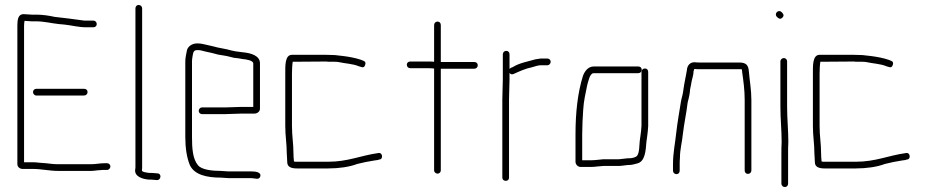

<svg xmlns="http://www.w3.org/2000/svg" viewBox="-20 -695 3737 774"><path d="M126 -310H319C327 -310 333 -316 333 -324C333 -332 327 -337 319 -337H126C119 -337 113 -331 113 -324C113 -317 119 -310 126 -310ZM356 -612H327C321 -612 316 -612 312 -613C275 -618 238 -623 200 -627C178 -632 151 -636 126 -636H108C96 -636 86 -638 75 -638C53 -638 50 -616 50 -591V-34C50 -21 61 -13 74 -14H112C147 -14 179 -6 215 -6H348C361 -6 371 -9 383 -9C390 -10 396 -10 402 -10H412C419 -10 425 -17 425 -24C425 -31 419 -37 412 -37H402C382 -37 366 -33 347 -33H215C197 -33 183 -35 165 -37L139 -39C130 -40 121 -41 112 -41H77V-591C77 -599 78 -606 79 -611C89 -611 97 -609 108 -609H126C157 -609 188 -601 217 -598C220 -598 236 -596 239 -596C268 -593 297 -585 327 -585H356C364 -585 370 -590 370 -598C370 -606 364 -612 356 -612Z M526 -661V-24C526 -20 526 -16 525 -12C521 16 553 27 580 29C587 29 594 29 601 30L613 31C630 31 632 4 615 4L604 3C596 2 588 2 581 2C574 1 552 -1 552 -8C553 -13 553 -19 553 -24V-661C553 -669 547 -675 539 -675C531 -675 526 -669 526 -661Z M870 -6C838 -6 793 -10 778 -29C757 -54 754 -97 754 -142V-449C754 -454 755 -460 756 -467C759 -482 759 -493 775 -493C780 -493 785 -493 789 -492L809 -487C825 -484 845 -479 859 -475L883 -471C898 -469 909 -465 923 -462L941 -460L958 -457C970 -456 1001 -452 1001 -439V-264H951C938 -264 904 -262 889 -262H794C787 -262 781 -255 781 -248C781 -241 787 -235 794 -235H889C903 -235 938 -237 951 -237H1005C1017 -237 1028 -245 1028 -257V-440C1028 -471 991 -481 961 -484L945 -486C933 -487 923 -489 911 -492C888 -499 863 -501 840 -508L814 -514C800 -517 791 -520 775 -520C755 -520 739 -509 734 -494C732 -484 727 -462 727 -449V-142C727 -99 733 -58 746 -28C765 10 814 21 870 21C880 21 890 23 900 23H992C1007 23 1024 32 1029 17C1035 -2 1008 -4 992 -4H900C890 -4 880 -6 870 -6Z M1295 -474H1157C1128 -474 1130 -429 1130 -398V-187C1130 -147 1136 -115 1136 -78C1136 -66 1138 -54 1138 -41C1138 -21 1156 -16 1177 -16H1303C1346 -16 1389 -22 1420 -34C1439 -39 1468 -45 1489 -48L1503 -50L1509 -52C1526 -52 1523 -82 1505 -78C1433 -68 1383 -43 1303 -43H1177C1173 -43 1169 -43 1165 -44C1164 -55 1163 -66 1163 -78C1163 -116 1157 -146 1157 -187V-398C1157 -411 1158 -435 1160 -446L1295 -447C1300 -446 1306 -446 1312 -446H1329C1333 -446 1338 -446 1344 -445C1370 -439 1403 -438 1426 -428L1436 -425C1444 -422 1449 -424 1452 -433C1455 -442 1453 -447 1445 -450L1435 -454C1415 -461 1388 -466 1365 -469L1347 -471C1341 -472 1335 -472 1330 -473C1320 -473 1306 -474 1295 -474Z M1730 -594V-446C1721 -447 1713 -447 1705 -447H1634C1626 -447 1620 -442 1620 -434C1620 -426 1626 -420 1634 -420H1705C1712 -420 1719 -420 1727 -419C1728 -419 1729 -419 1730 -418V-8C1730 -1 1737 5 1744 5C1751 5 1757 -1 1757 -8V-418H1892C1900 -418 1906 -424 1906 -432C1906 -440 1900 -445 1892 -445H1757V-594C1757 -602 1752 -608 1744 -608C1736 -608 1730 -602 1730 -594Z M2007 -476V-374C2007 -350 2005 -320 2005 -294V21C2005 29 2011 34 2019 34C2027 34 2032 29 2032 21V-294C2032 -320 2034 -352 2034 -374V-401C2039 -395 2044 -394 2051 -397C2073 -407 2099 -419 2125 -424C2136 -427 2149 -432 2160 -432H2187C2194 -432 2200 -439 2200 -446C2200 -453 2194 -459 2187 -459H2159C2153 -458 2146 -457 2139 -456C2108 -447 2073 -441 2048 -425C2043 -423 2037 -421 2034 -417V-476C2034 -484 2029 -490 2021 -490C2013 -490 2007 -484 2007 -476Z M2553 -427H2373C2351 -427 2337 -408 2330 -389C2309 -322 2300 -242 2300 -154V-43C2300 -32 2309 -23 2319 -22H2364C2371 -22 2380 -23 2389 -24L2413 -26H2470C2475 -26 2481 -26 2488 -27L2504 -29C2510 -30 2515 -30 2519 -30C2528 -30 2544 -35 2552 -37C2581 -47 2583 -88 2586 -124L2589 -146C2591 -164 2592 -167 2593 -187V-405C2593 -413 2588 -419 2580 -419C2572 -419 2566 -413 2566 -405V-188C2565 -169 2564 -166 2562 -149L2559 -127C2557 -109 2558 -81 2549 -68C2545 -61 2528 -57 2518 -57C2513 -57 2508 -57 2502 -56L2484 -54C2479 -53 2475 -53 2470 -53H2412C2398 -52 2379 -49 2364 -49H2327V-154C2327 -186 2329 -222 2331 -252C2333 -288 2341 -321 2347 -351C2351 -364 2357 -400 2373 -400H2553C2561 -400 2567 -406 2567 -414C2567 -422 2561 -427 2553 -427Z M2720 -7V-34C2720 -39 2720 -48 2721 -59C2721 -93 2730 -123 2733 -156C2738 -199 2747 -238 2752 -281C2756 -298 2759 -308 2761 -324C2761 -337 2766 -350 2767 -361C2769 -375 2776 -392 2776 -408L2779 -417H2780C2787 -416 2794 -416 2802 -416H2970C2971 -412 2972 -408 2972 -403C2977 -368 2982 -332 2982 -292V-8C2982 0 2987 6 2995 6C3003 6 3009 0 3009 -8V-292C3009 -332 3002 -370 2999 -406C2997 -433 2988 -443 2959 -443H2802C2795 -443 2788 -443 2781 -444C2762 -445 2750 -431 2749 -412C2748 -402 2744 -388 2743 -380C2740 -363 2736 -345 2734 -327C2732 -311 2728 -302 2725 -285C2718 -241 2711 -203 2706 -159C2702 -119 2693 -79 2693 -34V-7C2693 1 2699 7 2707 7C2715 7 2720 1 2720 -7Z M3126 -448V-265C3126 -217 3131 -170 3131 -122C3130 -107 3130 -93 3130 -79V45C3130 53 3136 59 3144 59C3152 59 3157 53 3157 45V-79C3157 -92 3157 -107 3158 -122C3158 -169 3153 -217 3153 -265V-448C3153 -455 3147 -461 3140 -461C3133 -461 3126 -455 3126 -448ZM3112 -627C3118 -621 3125 -615 3134 -624C3143 -633 3137 -640 3131 -646C3118 -659 3099 -640 3112 -627Z M3422 -474H3284C3255 -474 3257 -429 3257 -398V-187C3257 -147 3263 -115 3263 -78C3263 -66 3265 -54 3265 -41C3265 -21 3283 -16 3304 -16H3430C3473 -16 3516 -22 3547 -34C3566 -39 3595 -45 3616 -48L3630 -50L3636 -52C3653 -52 3650 -82 3632 -78C3560 -68 3510 -43 3430 -43H3304C3300 -43 3296 -43 3292 -44C3291 -55 3290 -66 3290 -78C3290 -116 3284 -146 3284 -187V-398C3284 -411 3285 -435 3287 -446L3422 -447C3427 -446 3433 -446 3439 -446H3456C3460 -446 3465 -446 3471 -445C3497 -439 3530 -438 3553 -428L3563 -425C3571 -422 3576 -424 3579 -433C3582 -442 3580 -447 3572 -450L3562 -454C3542 -461 3515 -466 3492 -469L3474 -471C3468 -472 3462 -472 3457 -473C3447 -473 3433 -474 3422 -474Z"/></svg>

Font: Electronic
Style: Lt
Weight: 300
Version: Version 1.011